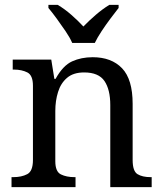

<svg xmlns="http://www.w3.org/2000/svg" viewBox="-20 -768 670 788"><path d="M27.3 0V-41H35.2Q68.4 -41 91.8 -53.2Q115.2 -65.4 115.2 -111.3V-416Q115.2 -459 92.3 -470.7Q69.3 -482.4 37.1 -482.4H32.2V-523.4H190.4L203.1 -444.3H208Q238.3 -499 275.9 -516.1Q313.5 -533.2 360.4 -533.2Q437.5 -533.2 481 -487.8Q524.4 -442.4 524.4 -341.8V-111.3Q524.4 -65.4 544.4 -53.2Q564.5 -41 597.7 -41H602.5V0H432.6V-336.9Q432.6 -400.4 408.7 -435.5Q384.8 -470.7 325.2 -470.7Q281.2 -470.7 255.4 -448.7Q229.5 -426.8 218.3 -390.6Q207 -354.5 207 -312.5V-106.4Q207 -63.5 230 -52.2Q252.9 -41 285.2 -41H290V0ZM276.4 -591.8Q266.6 -614.3 249 -640.1Q231.4 -666 212.9 -691.4Q194.3 -716.8 178.7 -735.4V-748H216.8Q245.1 -731.4 272.9 -707Q300.8 -682.6 322.3 -659.2Q344.7 -682.6 373 -707Q401.4 -731.4 428.7 -748H466.8V-735.4Q452.1 -716.8 433.1 -691.4Q414.1 -666 397 -640.1Q379.9 -614.3 369.1 -591.8Z"/></svg>

Font: Noto Serif Todhri
Style: Regular
Weight: 400
Designer: Mikhail Merkuryev
Version: Version 1.000; ttfautohint (v1.8.4.7-5d5b)